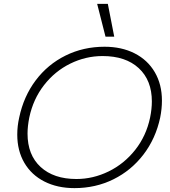

<svg xmlns="http://www.w3.org/2000/svg" viewBox="-20 -955 877 990"><path d="M481 -935H536L569 -766H524ZM69 -261Q69 -305 79 -349Q102 -458 164 -540.5Q226 -623 318 -668.5Q410 -714 519 -714Q607 -714 674 -680Q741 -646 778 -583Q815 -520 815 -436Q815 -394 806 -349Q783 -241 720 -158.5Q657 -76 565 -30.5Q473 15 364 15Q276 15 209 -19Q142 -53 105.5 -115.5Q69 -178 69 -261ZM754 -349Q763 -393 763 -432Q763 -541 695.5 -603.5Q628 -666 509 -666Q422 -666 342.5 -627Q263 -588 207 -516Q151 -444 131 -349Q122 -304 122 -266Q122 -156 189.5 -94Q257 -32 374 -32Q460 -32 540 -71Q620 -110 677 -182Q734 -254 754 -349Z"/></svg>

Font: Prompt ExtraLight
Style: Italic
Weight: 275
Italic angle: -12°
Designer: Katatrad Team
Foundry: CadsonDemak
Version: Version 1.000